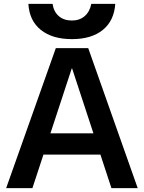

<svg xmlns="http://www.w3.org/2000/svg" viewBox="-20 -981 750 1001"><path d="M12 0 271 -730H440L698 0H561L356 -624H354L149 0ZM154 -175V-286H557V-175ZM355 -777Q253 -777 193 -825Q133 -873 128 -961H254Q260 -920 286.5 -897Q313 -874 355 -874Q395 -874 421.5 -897Q448 -920 456 -961H581Q575 -873 516 -825Q457 -777 355 -777Z"/></svg>

Font: M PLUS 2 SemiBold
Style: Regular
Weight: 600
Designer: Coji Morishita
Foundry: UNDERFOREST DESIGN
Version: Version 1.001